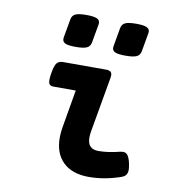

<svg xmlns="http://www.w3.org/2000/svg" viewBox="-77 -736 755 816"><g transform="rotate(10 300.0 -328.0)"><path d="M289.1 -641.1Q289.1 -637.2 288.6 -634.8L274.4 -554.7Q271.5 -537.6 257.3 -530.8Q243.2 -523.9 209 -523.9Q177.7 -523.9 164.8 -529.5Q151.9 -535.2 151.9 -548.3Q151.9 -552.2 152.3 -554.7L166.5 -634.8Q169.4 -651.9 183.3 -658.7Q197.3 -665.5 231.4 -665.5Q262.2 -665.5 275.6 -659.7Q289.1 -653.8 289.1 -641.1ZM503.9 -641.1Q503.9 -637.2 503.4 -634.8L489.3 -554.7Q486.3 -537.6 472.2 -530.8Q458 -523.9 423.8 -523.9Q392.6 -523.9 379.6 -529.5Q366.7 -535.2 366.7 -548.3Q366.7 -552.2 367.2 -554.7L381.3 -634.8Q384.3 -651.9 398.2 -658.7Q412.1 -665.5 446.3 -665.5Q477.1 -665.5 490.5 -659.7Q503.9 -653.8 503.9 -641.1ZM378.9 -430.7Q378.9 -428.2 377.9 -420.4L335.9 -181.2Q333.5 -165.5 333.5 -155.3Q333.5 -129.4 345.5 -117.2Q357.4 -105 380.9 -105Q423.3 -105 473.6 -118.2Q480.5 -119.6 485.4 -119.6Q498.5 -119.6 506.1 -108.6Q513.7 -97.7 518.6 -74.7Q522 -57.6 522 -48.3Q522 -35.2 516.1 -26.6Q510.3 -18.1 495.6 -13.2Q426.3 10.7 359.4 10.7Q288.1 10.7 248.8 -26.9Q209.5 -64.5 209.5 -132.8Q209.5 -154.8 213.9 -179.7L241.7 -341.3H147.5Q134.8 -341.3 129.2 -346.7Q123.5 -352.1 123.5 -367.2Q123.5 -378.4 126.5 -396Q131.8 -428.7 140.6 -439.9Q149.4 -451.2 167 -451.2H352.5Q366.2 -451.2 372.6 -446.3Q378.9 -441.4 378.9 -430.7Z"/></g></svg>

Font: Courier Prime Sans
Style: Bold Italic
Weight: 700
Italic angle: -10°
Designer: Alan Dague-Greene
Foundry: Quote-Unquote Apps
Version: Version 3.020